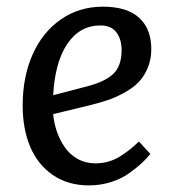

<svg xmlns="http://www.w3.org/2000/svg" viewBox="-20 -541 521 575"><path d="M288.1 -521Q360.8 -521 397 -487.5Q433.1 -454.1 433.1 -394Q433.1 -362.3 421.9 -336.4Q410.6 -310.5 393.6 -293.5Q376.5 -276.4 350.6 -262.5Q324.7 -248.5 302 -241Q279.3 -233.4 250 -226.1L139.2 -199.2Q141.6 -172.9 150.1 -147.7Q158.7 -122.6 173.6 -100.6Q188.5 -78.6 212.4 -65.2Q236.3 -51.8 266.1 -51.8Q287.1 -51.8 306.6 -57.6Q326.2 -63.5 344 -75.4Q361.8 -87.4 371.3 -95.2Q380.9 -103 396 -117.2L430.2 -80.1Q418.9 -65.9 404.8 -52.7Q390.6 -39.6 367.4 -22.7Q344.2 -5.9 312.5 4.2Q280.8 14.2 246.1 14.2Q183.1 14.2 137.7 -17.3Q92.3 -48.8 70.1 -102.3Q47.9 -155.8 47.9 -225.1Q47.9 -310.5 77.6 -377.7Q107.4 -444.8 162.4 -482.9Q217.3 -521 288.1 -521ZM344.2 -391.1Q344.2 -423.3 328.6 -444.1Q313 -464.8 280.8 -464.8Q218.8 -464.8 181.6 -409.7Q144.5 -354.5 139.2 -255.9L240.2 -282.2Q295.4 -296.4 319.8 -320.3Q344.2 -344.2 344.2 -391.1Z"/></svg>

Font: Literata Book
Style: Italic
Weight: 400
Italic angle: -3°
Designer: Latin by Veronika Burian and Jose Scaglione. Greek by Irene Vlachou. Cyrillic by Vera Evstafieva
Foundry: TypeTogether
Version: Version 1.003;PS 001.003;hotconv 1.0.88;makeotf.lib2.5.64775